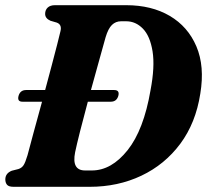

<svg xmlns="http://www.w3.org/2000/svg" viewBox="-20 -720 798 740"><path d="M0.5 -28.5Q0.5 -52 25.5 -62L51 -68.5Q63.5 -72.5 70.5 -82.8Q77.5 -93 86 -121.5Q94 -152 109.2 -208.2Q124.5 -264.5 142 -328H66.5Q45.5 -328 51.5 -350.5Q58 -373 80.5 -373H154Q167.5 -422.5 179.5 -468.5Q191.5 -514.5 200.5 -549Q209.5 -583.5 213 -599.5Q219.5 -625.5 198.5 -633L174.5 -640Q154 -649 154 -666.5Q154 -681.5 163.8 -690.8Q173.5 -700 192 -700H466.5Q564 -700 634.2 -658.8Q704.5 -617.5 737 -541Q769.5 -464.5 752 -359Q734.5 -246 674.8 -165.8Q615 -85.5 524.8 -42.8Q434.5 0 325.5 0H32.5Q13.5 0 7 -8Q0.5 -16 0.5 -28.5ZM334 -63Q409.5 -63 471.8 -141.2Q534 -219.5 560 -371.5Q577.5 -463 568 -522Q558.5 -581 530.8 -609.5Q503 -638 466.5 -638H446.5Q426 -638 411.5 -624Q397 -610 387 -576.5Q381 -555 365 -497.5Q349 -440 330.5 -373H420Q442 -373 436 -350.5Q429.5 -328 407 -328H318.5Q302 -267 288.5 -213.5Q275 -160 269.5 -133Q255.5 -63 308 -63Z"/></svg>

Font: Fraunces 72pt Soft
Style: Bold Italic
Weight: 700
Italic angle: -16°
Version: Version 1.000;[b76b70a41]